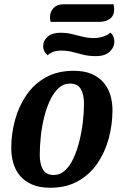

<svg xmlns="http://www.w3.org/2000/svg" viewBox="-20 -863 577 903"><path d="M216 20Q165 20 130 4.5Q95 -11 73.5 -37Q52 -63 42.5 -96.5Q33 -130 33 -165Q33 -235 51 -300Q69 -365 105 -417Q141 -469 196 -499.5Q251 -530 326 -530Q378 -530 412.5 -514.5Q447 -499 468.5 -473Q490 -447 499.5 -414Q509 -381 509 -346Q509 -276 491 -210.5Q473 -145 437 -93Q401 -41 346 -10.5Q291 20 216 20ZM234 -40Q263 -40 286 -61.5Q309 -83 325.5 -118.5Q342 -154 353 -198Q364 -242 369.5 -288Q375 -334 375 -376Q375 -417 360.5 -443.5Q346 -470 308 -470Q279 -470 256 -449Q233 -428 216 -392.5Q199 -357 188 -313Q177 -269 172 -222.5Q167 -176 167 -134Q167 -93 181.5 -66.5Q196 -40 234 -40ZM432 -599Q398 -599 372 -605.5Q346 -612 321.5 -618.5Q297 -625 267 -625Q244 -625 228.5 -618.5Q213 -612 204 -603Q191 -615 187 -625.5Q183 -636 183 -645Q183 -672 204 -690.5Q225 -709 263 -709Q292 -709 317.5 -703Q343 -697 368.5 -690.5Q394 -684 421 -684Q444 -684 467 -691.5Q490 -699 498 -710Q509 -702 513 -691.5Q517 -681 518 -670Q518 -640 495.5 -619.5Q473 -599 432 -599ZM218 -760Q217 -765 216 -769.5Q215 -774 215 -780Q215 -808 232 -825.5Q249 -843 279 -843H514Q515 -837 516 -831.5Q517 -826 517 -819Q517 -790 497.5 -775Q478 -760 445 -760Z"/></svg>

Font: Sansita Swashed Light Medium
Style: Regular
Weight: 500
Version: Version 1.003